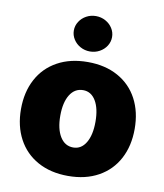

<svg xmlns="http://www.w3.org/2000/svg" viewBox="-85 -828 776 908"><g transform="rotate(10 302.5 -374.0)"><path d="M29.3 -263.7Q29.3 -345.2 62.3 -407Q95.2 -468.8 157 -502.9Q218.8 -537.1 302.7 -537.1Q386.7 -537.1 448.2 -502.9Q509.8 -468.8 542.5 -407Q575.2 -345.2 575.2 -263.7Q575.2 -182.1 542.5 -120.4Q509.8 -58.6 448.2 -24.4Q386.7 9.8 302.7 9.8Q218.8 9.8 157 -24.4Q95.2 -58.6 62.3 -120.4Q29.3 -182.1 29.3 -263.7ZM386.7 -264.6Q386.7 -328.6 364.5 -365.5Q342.3 -402.3 303.7 -402.3Q263.7 -402.3 240.7 -365.5Q217.8 -328.6 217.8 -264.6Q217.8 -201.2 240.7 -164.1Q263.7 -127 303.7 -127Q342.3 -127 364.5 -164.1Q386.7 -201.2 386.7 -264.6ZM210.9 -672.9Q210.9 -695.8 223.4 -715.3Q235.8 -734.9 256.8 -746.3Q277.8 -757.8 302.7 -757.8Q327.6 -757.8 348.6 -746.3Q369.6 -734.9 382.1 -715.3Q394.5 -695.8 394.5 -672.9Q394.5 -649.9 382.1 -630.4Q369.6 -610.8 348.6 -599.4Q327.6 -587.9 302.7 -587.9Q277.8 -587.9 256.8 -599.4Q235.8 -610.8 223.4 -630.4Q210.9 -649.9 210.9 -672.9Z"/></g></svg>

Font: Pretendard Std Black
Style: Regular
Weight: 900
Designer: Base glyphs from Inter by Rasmus Andersson; Hangeul glyphs from Noto Sans CJK(Source Han Sans) by Jang Soo-young and Kan
Foundry: Kil Hyung-jin
Version: Version 1.309